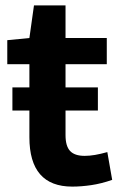

<svg xmlns="http://www.w3.org/2000/svg" viewBox="-20 -682 443 712"><path d="M223 -272V-181Q223 -140 240 -122Q257 -104 294 -104Q312 -104 332.5 -107.5Q353 -111 378 -118L396 -15Q356 -1 318.5 4.5Q281 10 248 10Q89 10 89 -173V-272H26V-358H89V-444H7V-533L89 -541L106 -662H223V-541H376V-444H223V-358H343V-272Z"/></svg>

Font: Georama SemiBold
Style: Regular
Weight: 600
Designer: Jean-Baptiste Levee
Foundry: Production Type
Version: Version 1.000